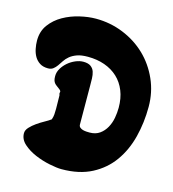

<svg xmlns="http://www.w3.org/2000/svg" viewBox="-114 -868 870 963"><g transform="rotate(15 321.5 -386.0)"><path d="M266 -773Q341 -773 408.5 -745.5Q476 -718 526 -670Q576 -622 605.5 -556Q635 -490 635 -414Q635 -332 616 -257Q597 -182 556 -124.5Q515 -67 450 -33Q385 1 293 1Q269 1 230 -7Q191 -15 154.5 -30.5Q118 -46 91.5 -69.5Q65 -93 65 -125Q65 -141 79 -156Q93 -171 111.5 -184Q130 -197 150 -208Q170 -219 182 -228Q187 -242 188 -255.5Q189 -269 189 -284L188 -354Q184 -363 186.5 -369.5Q189 -376 179 -384Q170 -391 163 -396Q156 -401 151.5 -406.5Q147 -412 144.5 -420Q142 -428 142 -442Q142 -463 153.5 -482Q165 -501 182 -515.5Q199 -530 220 -539Q241 -548 261 -548Q286 -548 299.5 -538Q313 -528 318 -512.5Q323 -497 323.5 -478Q324 -459 324 -441L325 -240Q325 -230 331.5 -224.5Q338 -219 347 -216.5Q356 -214 365.5 -213.5Q375 -213 382 -213Q413 -213 434 -228Q455 -243 468 -266.5Q481 -290 486 -317.5Q491 -345 491 -371Q491 -420 475.5 -458.5Q460 -497 431.5 -523.5Q403 -550 363.5 -564Q324 -578 276 -578Q242 -578 220 -570Q198 -562 183.5 -550Q169 -538 160 -524Q151 -510 142.5 -498Q134 -486 123.5 -478Q113 -470 97 -470Q71 -470 54 -481Q37 -492 27 -509Q17 -526 12.5 -548Q8 -570 8 -591Q8 -639 33.5 -673.5Q59 -708 98 -730Q137 -752 182 -762.5Q227 -773 266 -773Z"/></g></svg>

Font: r_Neptun CAT
Style: Regular
Weight: 400
Foundry: Peter Wiegel, CAT-Fonts
Version: Version 1.000;June 8, 2024;FontCreator 14.0.0.2814 32-bit